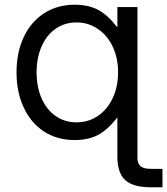

<svg xmlns="http://www.w3.org/2000/svg" viewBox="-20 -583 708 813"><path d="M619 210Q543 210 510 179.5Q477 149 477 79V-86Q435 -32 394 -11Q353 10 296 10Q222 10 166.5 -26Q111 -62 80.5 -127.5Q50 -193 50 -277Q50 -361 80.5 -426Q111 -491 167 -527Q223 -563 296 -563Q354 -563 395 -541.5Q436 -520 477 -467V-553H562V86Q562 110 575.5 121Q589 132 619 132H668V210ZM480 -277Q480 -337 457.5 -385Q435 -433 394.5 -460.5Q354 -488 304 -488Q253 -488 214.5 -460.5Q176 -433 155.5 -385Q135 -337 135 -277Q135 -216 155.5 -168Q176 -120 214.5 -92.5Q253 -65 304 -65Q355 -65 395 -92.5Q435 -120 457.5 -168Q480 -216 480 -277Z"/></svg>

Font: Open Sauce One
Style: Regular
Weight: 400
Designer: Alfredo Marco Pradil
Foundry: Creative Sauce Fz LLC
Version: Version 1.477